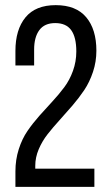

<svg xmlns="http://www.w3.org/2000/svg" viewBox="-20 -727 427 747"><path d="M196.8 -707Q275.9 -707 315.4 -659.9Q355 -612.8 355 -529.8Q355 -486.8 341.8 -447.3Q328.6 -407.7 307.9 -376.7Q287.1 -345.7 261.7 -316.2Q236.3 -286.6 211.2 -259Q186 -231.4 165 -204.6Q144 -177.7 130.6 -146.2Q117.2 -114.7 117.2 -82V-70.8H347.2V0H40V-60.1Q40 -106 53 -146.5Q65.9 -187 86.9 -217.5Q107.9 -248 133.1 -276.4Q158.2 -304.7 183.6 -332Q209 -359.4 230 -387.5Q251 -415.5 263.9 -451.4Q276.9 -487.3 276.9 -526.9Q276.9 -582 257.1 -609.6Q237.3 -637.2 194.8 -637.2Q153.3 -637.2 133.1 -609.9Q112.8 -582.5 112.8 -534.2V-472.2H40V-528.8Q40 -611.8 79.1 -659.4Q118.2 -707 196.8 -707Z"/></svg>

Font: Bebas Neue Regular
Style: Regular
Weight: 400
Designer: Ryoichi Tsunekawa
Foundry: Ryoichi Tsunekawa
Version: Version 001.003